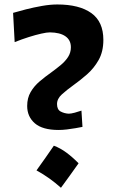

<svg xmlns="http://www.w3.org/2000/svg" viewBox="-20 -849 533 876"><path d="M247.6 -256Q264.7 -256 285.1 -258.4Q305.4 -260.8 324.7 -264.2Q343.9 -267.6 356.3 -270.1L351.6 -344.3Q337.9 -339.4 320.7 -334.8Q303.5 -330.3 293.6 -330.3Q273.4 -331.3 256.8 -340.2Q240.2 -349.1 240.2 -374.2Q240.2 -398.4 262.3 -418.4Q284.5 -438.5 314.7 -460.2Q344.9 -481.6 376.5 -509.2Q408.1 -536.7 429.9 -575Q451.6 -613.4 451.6 -667Q451.6 -750.1 396.6 -789.4Q341.6 -828.6 241.6 -828.6Q209.7 -828.6 171.8 -822Q133.8 -815.3 98.7 -806.4Q63.5 -797.4 39.7 -790.3L46.9 -656.8Q79.8 -670 111.5 -680Q143.1 -690 168.5 -695.6Q193.8 -701.3 207.4 -701.3Q253.8 -700.8 278.6 -683.4Q303.4 -666 303.4 -633.4Q303.4 -609.1 290.6 -589.1Q277.7 -569.2 257.3 -552.3Q236.8 -535.3 213.8 -518.6Q185.9 -498.9 160.7 -477.5Q135.5 -456.1 119.8 -429Q104 -402 104 -365.5Q104 -316.7 139.1 -286.3Q174.2 -256 247.6 -256ZM225.7 -184.3Q206.4 -156.2 186.8 -128.2Q167.3 -100.1 146.5 -71.6Q177.9 -54.3 205.7 -34.4Q233.5 -14.4 258.1 7.7Q279.2 -20.9 299.1 -48.7Q319.1 -76.5 338.5 -104Q312 -131.1 283.9 -152.1Q255.7 -173.1 225.7 -184.3Z"/></svg>

Font: Pinar-VF
Style: Regular
Weight: 300
Designer: Amin Abedi
Version: Version 3.0